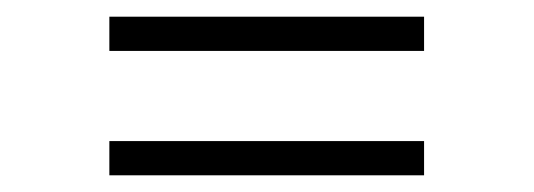

<svg xmlns="http://www.w3.org/2000/svg" viewBox="-20 -473 640 230"><path d="M111 -263V-304H488V-263ZM111 -412V-453H488V-412Z"/></svg>

Font: Red Hat Display VF
Style: Regular
Weight: 300
Designer: Pentagram, MCKL
Foundry: Pentagram, MCKL
Version: Version 1.023